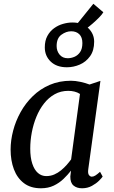

<svg xmlns="http://www.w3.org/2000/svg" viewBox="-20 -1002 613 1032"><path d="M454.5 -92.9Q451.3 -69.7 458.2 -61Q465 -52.4 473.5 -52.4Q482.7 -52.4 492.8 -58.8Q503 -65.3 517.8 -78.6L531.8 -53Q527.8 -46.3 512.7 -31.1Q497.6 -15.9 474 -2.9Q450.3 10 420.9 10Q392.6 10 375 -4.9Q357.4 -19.9 358 -53.8L361.7 -84.8Q344 -62.2 321.3 -40.3Q298.6 -18.5 268.7 -4.2Q238.8 10 199.9 10Q144.7 10 108.6 -17.5Q72.5 -44.9 54.7 -92.1Q37 -139.4 37 -198.1Q37 -247.4 50.6 -299.5Q64.2 -351.6 90.8 -399.5Q117.3 -447.3 156.5 -485.4Q195.6 -523.6 247.1 -545.8Q298.5 -568 361.5 -568Q384.5 -568 412.3 -562Q440.2 -555.9 461.3 -547.7L519.8 -567.3ZM409.9 -497Q396.4 -505.8 380.4 -509.7Q364.3 -513.7 346.9 -513.7Q306.4 -513.7 273.8 -495.4Q241.2 -477.2 216.7 -445.8Q192.1 -414.5 175.6 -374.3Q159.2 -334.2 150.9 -290.2Q142.6 -246.3 142.6 -203.4Q142.6 -155.2 153.6 -122.1Q164.5 -89.1 183.9 -72.3Q203.2 -55.5 228.6 -55.5Q251.8 -55.5 271.7 -64.1Q291.6 -72.8 308.3 -86.6Q325 -100.4 338.6 -115.8Q352.1 -131.3 362.3 -145.3ZM339.6 -640.4Q284.3 -640.4 252.5 -671Q220.8 -701.6 220.8 -747.2Q220.8 -783.5 234.6 -808.8Q248.4 -834.2 270.7 -850.3Q292.9 -866.4 318.9 -873.7Q345 -881.1 369.1 -881.1Q423.9 -881.1 455 -850.4Q486.1 -819.8 486.1 -778Q486.1 -730.4 464.2 -699.9Q442.4 -669.4 408.8 -654.9Q375.2 -640.4 339.6 -640.4ZM343.9 -689Q361.9 -689 380.1 -696.6Q398.4 -704.3 410.6 -722.1Q422.8 -740 422.8 -770.6Q422.8 -801.6 406.4 -817.8Q390 -833.9 362.7 -833.9Q335.6 -833.9 310 -815.3Q284.4 -796.7 284.4 -754.5Q284.4 -727.7 300.4 -708.3Q316.5 -689 343.9 -689ZM405.7 -825.2 375.4 -849.9 481.8 -981.7 535.5 -936.1Q528.6 -924.4 512.9 -908.3Q497.2 -892.2 478 -875.5Q458.9 -858.8 440.5 -845.7Q422.2 -832.6 409.4 -827.1Z"/></svg>

Font: Merriweather Light
Style: Italic
Weight: 300
Italic angle: -7.8°
Designer: Eben Sorkin
Foundry: Eben Sorkin
Version: Version 2.101